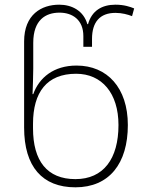

<svg xmlns="http://www.w3.org/2000/svg" viewBox="-20 -790 624 820"><path d="M302 10C447 10 526 -92 526 -256C526 -415 438 -510 307 -510C209 -510 147 -458 122 -388H119C120 -417 122 -467 122 -497V-607C122 -705 175 -736 234 -736C290 -736 336 -705 336 -636V-590H373V-624C373 -696 407 -735 473 -735C501 -735 526 -728 544 -721L553 -754C536 -761 510 -770 473 -770C415 -770 372 -744 356 -687H353C337 -744 287 -770 233 -770C157 -770 83 -728 83 -613V-245C83 -78 161 10 302 10ZM302 -25C181 -25 121 -103 121 -242V-261C121 -396 180 -475 305 -475C415 -475 486 -392 486 -256C486 -112 422 -25 302 -25Z"/></svg>

Font: Noto Sans Georgian ExtraLight
Style: Regular
Weight: 200
Designer: Monotype Design Team, Akaki Razmadze
Foundry: Google LLC
Version: Version 2.005